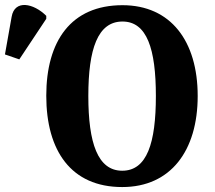

<svg xmlns="http://www.w3.org/2000/svg" viewBox="-139 -746 867 776"><path d="M-61 -506 48 -670V-682C-3 -733 -80 -749 -92 -678L-119 -526ZM355 10C551 10 660 -137 660 -358C660 -580 551 -725 356 -725C148 -725 48 -580 48 -359C48 -137 148 10 355 10ZM355 -56C256 -56 218 -168 218 -358C218 -548 256 -659 356 -659C455 -659 491 -548 491 -358C491 -168 455 -56 355 -56Z"/></svg>

Font: Noto Serif Condensed ExtraBold
Style: Regular
Weight: 800
Width: 3
Designer: Monotype Design Team
Foundry: Monotype Imaging Inc.
Version: Version 2.013